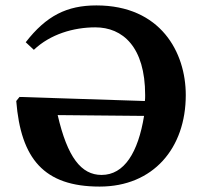

<svg xmlns="http://www.w3.org/2000/svg" viewBox="-20 -678 742 709"><path d="M105 -494C166 -552 252 -577 332 -577C433 -577 516 -505 516 -327C516 -317 516 -314 515 -305L52 -320L40 -305C57 -92 142 11 348 11C546 11 666 -131 666 -327C666 -485 573 -658 336 -658C227 -658 151 -620 75 -522ZM512 -250C490 -115 439 -32 355 -32C280 -32 229 -97 193 -253Z"/></svg>

Font: Libertinus Serif
Style: Bold
Weight: 700
Designer: Philipp H. Poll, Khaled Hosny
Foundry: Caleb Maclennan
Version: Version 7.050;RELEASE